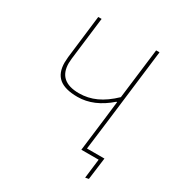

<svg xmlns="http://www.w3.org/2000/svg" viewBox="-177 -757 925 991"><g transform="rotate(30 285.5 -261.0)"><path d="M496 111 476 115 490 0H387L411 -195L424 -305H420Q330 -226 233 -226Q158 -226 122.5 -255.5Q87 -285 87 -347Q87 -356 89 -380L120 -637H140L109 -383Q107 -363 107 -355Q107 -246 230 -246Q283 -246 331 -268Q379 -290 428 -337L465 -637H485L431 -195L409 -20H513Z"/></g></svg>

Font: Luna Sans Thin
Style: Italic
Weight: 250
Italic angle: -7°
Designer: Juan Pablo del Peral
Foundry: Huerta Tipografica
Version: Version 2.001; ttfautohint (v1.5)